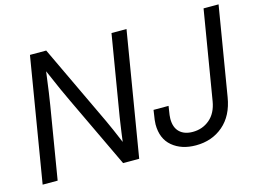

<svg xmlns="http://www.w3.org/2000/svg" viewBox="-98 -902 1452 1086"><g transform="rotate(-15 627.5 -359.5)"><path d="M29.8 0 150.4 -727.5H245.6L469.7 -253.9Q479.5 -232.9 496.6 -194.3Q513.7 -155.8 529.8 -116.2Q532.7 -141.6 536.9 -169.7Q541 -197.8 544.4 -221.7Q547.9 -245.6 549.8 -257.8L627.9 -727.5H715.8L595.2 0H501L301.3 -420.9Q289.6 -444.8 266.8 -495.4Q244.1 -545.9 214.8 -614.3Q205.6 -543.5 198.7 -495.1Q191.9 -446.8 187.5 -421.9L117.7 0ZM925.8 9.8Q841.8 9.8 788.3 -34.9Q734.9 -79.6 734.9 -163.6Q734.9 -173.8 736.8 -189.7Q738.8 -205.6 745.1 -246.1H833Q826.7 -207.5 825.2 -194.1Q823.7 -180.7 823.7 -172.4Q823.7 -121.6 851.3 -95Q878.9 -68.4 928.2 -68.4Q985.4 -68.4 1027.3 -103.8Q1069.3 -139.2 1080.6 -207L1167 -727.5H1254.9L1168.5 -207Q1151.4 -102.5 1085.9 -46.4Q1020.5 9.8 925.8 9.8Z"/></g></svg>

Font: Inter Display
Style: Italic
Weight: 400
Italic angle: -9.39999°
Designer: Rasmus Andersson
Foundry: rsms
Version: Version 4.000;git-a52131595